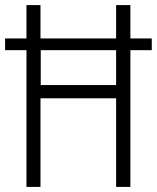

<svg xmlns="http://www.w3.org/2000/svg" viewBox="-21 -734 616 754"><path d="M83 0V-537H-1V-583H83V-714H138V-583H435V-714H491V-583H575V-537H491V0H435V-348H138V0ZM139 -400H435V-537H139Z"/></svg>

Font: Noto Sans Khmer UI Condensed Light
Style: Regular
Weight: 300
Width: 3
Designer: Danh Hong and the Monotype Design Team
Foundry: Monotype Imaging Inc.
Version: Version 2.002; ttfautohint (v1.8.4.7-5d5b)